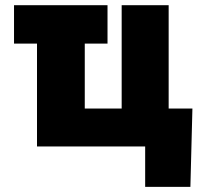

<svg xmlns="http://www.w3.org/2000/svg" viewBox="-20 -566 772 742"><path d="M395.5 -545.9V-397.5H307.6V-146.5H450.2V-545.9H631.8V-146.5H723.6L715.8 156.2H541V0H123V-397.5H34.2V-545.9Z"/></svg>

Font: Inter Tight Black
Style: Regular
Weight: 900
Designer: Rasmus Andersson
Foundry: rsms
Version: Version 3.004; ttfautohint (v1.8.4.7-5d5b)